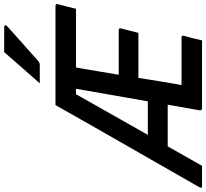

<svg xmlns="http://www.w3.org/2000/svg" viewBox="-80 -931 985 917"><g transform="rotate(-90 412.5 -472.5)"><path d="M79 0H-19Q-23 0 -25 -3Q-27 -6 -23 -13Q75 -185 173.5 -356.5Q272 -528 369 -700H843Q854 -700 851 -689Q845 -667 840 -646Q835 -625 829 -602H549Q547 -591 545 -580Q543 -569 541 -558Q534 -518 527.5 -478Q521 -438 514 -398H727Q738 -398 735 -387Q730 -365 724.5 -345Q719 -325 714 -304H499Q491 -252 482.5 -200.5Q474 -149 465 -98H692Q703 -98 700 -87Q694 -65 688.5 -44Q683 -23 678 0H355Q343 0 344 -11Q351 -49 357.5 -87Q364 -125 371 -164H172Q149 -123 125.5 -82Q102 -41 79 0ZM421 -602Q373 -516 324 -430.5Q275 -345 227 -259H387Q402 -344 417 -430Q432 -516 447 -602ZM622 -945H743Q749 -945 750 -940Q751 -935 745 -930Q721 -909 703.5 -893Q686 -877 669 -862Q652 -847 630.5 -828Q609 -809 578 -781Q575 -779 570.5 -777Q566 -775 560 -775H473Q512 -819 547 -859Q582 -899 622 -945Z"/></g></svg>

Font: Recursive Sn Lnr St Med
Style: Italic
Weight: 500
Italic angle: -15°
Version: Version 1.079;hotconv 1.0.112;makeotfexe 2.5.65598; ttfautoh